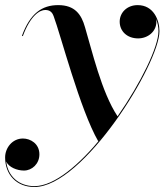

<svg xmlns="http://www.w3.org/2000/svg" viewBox="-72 -490 659 770"><path d="M66 260C262.5 260 567.5 -235 567.5 -365C567.5 -408.5 544.5 -469.5 480 -469.5C438 -469.5 408 -440 408 -403C408 -365.5 437 -336 482 -336C521 -336 555 -363.5 555 -402C555 -406.5 554.5 -411 553 -415.5C560.5 -399 563.5 -380.5 563.5 -364.5C563.5 -303 493.5 -158 399.5 -23.5C335 -120 296 -291 269 -380.5C254.5 -432.5 228 -469.5 161.5 -469.5C96.5 -469.5 49 -436.5 16 -346.5L19.5 -345C50 -428 87.5 -450 109.5 -450C132 -450 139 -436 143 -425.5C170.5 -353 249 -49.5 322 76.5C327.5 70.5 332 65 337 59.5C247 170 146.5 256.5 66 256.5C3 256.5 -40.5 216 -47 158C-36.5 181 -3.5 194 24 194C56.5 194 86 167 86 129C86 86 50 65.5 20 65.5C-23 65.5 -51.5 103.5 -51.5 141.5C-51.5 210 -6 260 66 260Z"/></svg>

Font: Bodoni* 48pt Medium
Style: Italic
Weight: 500
Italic angle: -13°
Version: Version 2.3